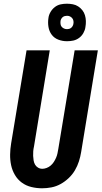

<svg xmlns="http://www.w3.org/2000/svg" viewBox="-20 -1006 547 1034"><path d="M207 8Q177 8 148.5 1Q120 -6 97.5 -22.5Q75 -39 60.5 -63.5Q46 -88 40 -116Q34 -144 34.5 -174Q35 -204 40 -234L123 -735H248L163 -217Q160 -204 159 -191.5Q158 -179 158.5 -166.5Q159 -154 161 -142Q163 -130 168.5 -120Q174 -110 184.5 -103.5Q195 -97 208 -97Q219 -97 231 -101.5Q243 -106 253 -114.5Q263 -123 270 -134Q277 -145 282 -156.5Q287 -168 289.5 -180Q292 -192 294 -204L382 -735H507L417 -187Q413 -162 405 -137Q397 -112 383.5 -89Q370 -66 350 -47Q330 -28 306.5 -15Q283 -2 257.5 3Q232 8 207 8ZM341 -784Q316 -784 294 -792.5Q272 -801 258.5 -819Q245 -837 241 -861Q237 -885 241 -910Q243 -926 252.5 -942Q262 -958 276 -968.5Q290 -979 306.5 -982.5Q323 -986 340 -986Q356 -986 372 -983Q388 -980 401 -971.5Q414 -963 423.5 -951Q433 -939 437.5 -924Q442 -909 442.5 -893Q443 -877 440 -860Q438 -844 429 -828Q420 -812 405.5 -801.5Q391 -791 374.5 -787.5Q358 -784 341 -784ZM341 -849Q347 -849 352.5 -850.5Q358 -852 363 -856Q368 -860 371 -865.5Q374 -871 375 -876Q377 -885 375.5 -893.5Q374 -902 369 -908Q364 -914 357 -917.5Q350 -921 341 -921Q335 -921 329 -919.5Q323 -918 318 -914Q313 -910 310 -904.5Q307 -899 306 -894Q305 -885 306 -876.5Q307 -868 312 -862Q317 -856 324.5 -852.5Q332 -849 341 -849Z"/></svg>

Font: Iosevka Extrabold Oblique
Style: Regular
Weight: 800
Italic angle: -9°
Monospace: yes
Designer: Belleve Invis
Foundry: Belleve Invis
Version: Version 32.5.0; ttfautohint (v1.8.4)